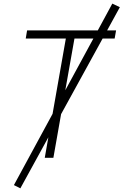

<svg xmlns="http://www.w3.org/2000/svg" viewBox="-20 -859 672 1045"><path d="M90.8 166 55.7 148.4 266.1 -239.3 338.4 -649.4H120.1L127.4 -693.4H512.2L591.3 -839.4L632.3 -819.8L563 -693.4H611.8L604 -649.4H538.6L312.5 -237.8L270.5 0H223.6L243.2 -111.8ZM335.4 -367.7 488.3 -649.4H385.3Z"/></svg>

Font: Cascadia Code ExtraLight
Style: Italic
Weight: 200
Italic angle: -10°
Monospace: yes
Designer: Aaron Bell
Foundry: Saja Typeworks
Version: Version 2404.023; ttfautohint (v1.8.4)